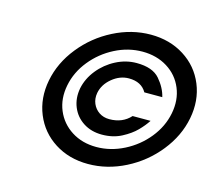

<svg xmlns="http://www.w3.org/2000/svg" viewBox="-95 -790 996 889"><g transform="rotate(15 402.5 -345.0)"><path d="M122 -345Q139 -433 199.5 -508.5Q260 -584 346.5 -628Q433 -672 524 -672Q615 -672 684.5 -628Q754 -584 785 -508.5Q816 -433 799 -345Q782 -257 721.5 -181.5Q661 -106 574.5 -62Q488 -18 396 -18Q305 -18 236 -62Q167 -106 136 -181.5Q105 -257 122 -345ZM271 -347Q281 -396 314.5 -437.5Q348 -479 395.5 -503.5Q443 -528 494 -528Q571 -528 605 -488.5Q639 -449 649 -406H563Q538 -450 478 -450Q435 -450 398 -419.5Q361 -389 353 -347Q348 -319 358 -295.5Q368 -272 389 -258Q410 -244 438 -244Q501 -244 539 -286H625Q609 -261 583.5 -235Q558 -209 517 -187.5Q476 -166 423 -166Q372 -166 334 -190.5Q296 -215 279 -256.5Q262 -298 271 -347ZM711 -345Q724 -411 701 -466.5Q678 -522 626.5 -554Q575 -586 507 -586Q439 -586 375.5 -553.5Q312 -521 267.5 -466Q223 -411 210 -345Q197 -279 220 -224Q243 -169 294 -136.5Q345 -104 413 -104Q481 -104 545 -136.5Q609 -169 653.5 -224Q698 -279 711 -345Z"/></g></svg>

Font: Teachers[wght] Italic
Style: Regular
Weight: 400
Designer: Alfredo Marco Pradil & Chank Diesel
Version: Version 1.000;Glyphs 3.1.2 (3151)